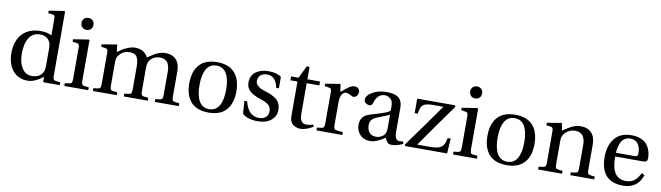

<svg xmlns="http://www.w3.org/2000/svg" viewBox="-39 -1329 6640 1928"><g transform="rotate(10 3281.0 -365.0)"><path d="M49 -235Q49 -361 118 -433Q185 -502 303 -502Q369 -502 414 -478V-642Q414 -670 408 -678Q402 -686 382 -688L344 -692V-717L501 -742L508 -736V-87Q508 -49 518.5 -41Q529 -33 583 -29V0H421L413 -7V-56Q330 12 258 12Q160 12 104.5 -55.5Q49 -123 49 -235ZM153 -247Q153 -157 189 -99.5Q225 -42 291 -42Q379 -42 407 -114Q414 -134 414 -170V-346Q414 -385 405 -404Q377 -467 302 -467Q228 -467 190.5 -407.5Q153 -348 153 -247Z M707 -610Q690 -627 690 -654Q690 -681 707 -698Q724 -715 751 -715Q778 -715 795 -698Q812 -681 812 -654Q812 -627 795 -610Q778 -593 751 -593Q724 -593 707 -610ZM630 0V-29Q684 -33 694.5 -41Q705 -49 705 -87V-402Q705 -428 699 -436Q693 -444 673 -447L635 -452V-477L792 -502L799 -496V-87Q799 -49 809.5 -41Q820 -33 874 -29V0Z M921 0V-29Q975 -33 985.5 -41Q996 -49 996 -87V-402Q996 -428 990 -436Q984 -444 964 -447L926 -452V-477L1081 -502L1090 -426Q1120 -448 1136 -459Q1152 -470 1191 -486Q1230 -502 1265 -502Q1358 -502 1397 -425Q1401 -427 1426.5 -445Q1452 -463 1468.5 -472.5Q1485 -482 1514.5 -492Q1544 -502 1573 -502Q1644 -502 1683 -460.5Q1722 -419 1722 -343V-87Q1722 -49 1732.5 -41Q1743 -33 1797 -29V0H1553V-29Q1607 -33 1617.5 -41Q1628 -49 1628 -87V-323Q1628 -448 1527 -448Q1486 -448 1455.5 -427.5Q1425 -407 1413 -376Q1406 -357 1406 -321V-87Q1406 -49 1416.5 -41Q1427 -33 1481 -29V0H1237V-29Q1291 -33 1301.5 -41Q1312 -49 1312 -87V-323Q1312 -381 1293 -414.5Q1274 -448 1216 -448Q1177 -448 1145 -427Q1113 -406 1098 -374Q1090 -358 1090 -321V-87Q1090 -49 1100.5 -41Q1111 -33 1165 -29V0Z M1921.5 -55Q1861 -122 1861 -245Q1861 -368 1921.5 -435Q1982 -502 2101 -502Q2220 -502 2280.5 -435Q2341 -368 2341 -245Q2341 -122 2280.5 -55Q2220 12 2101 12Q1982 12 1921.5 -55ZM1999 -409Q1965 -351 1965 -245Q1965 -139 1999 -81Q2033 -23 2101 -23Q2169 -23 2203 -81Q2237 -139 2237 -245Q2237 -351 2203 -409Q2169 -467 2101 -467Q2033 -467 1999 -409Z M2436 -167H2465Q2499 -23 2611 -23Q2651 -23 2677.5 -45.5Q2704 -68 2704 -106Q2704 -130 2694.5 -148.5Q2685 -167 2666.5 -179Q2648 -191 2633 -197.5Q2618 -204 2596 -211Q2525 -233 2485 -266Q2445 -299 2445 -356Q2445 -426 2494.5 -464Q2544 -502 2627 -502Q2709 -502 2756 -468V-351H2727Q2721 -401 2693 -434Q2665 -467 2615 -467Q2576 -467 2550.5 -445.5Q2525 -424 2525 -386Q2525 -360 2545.5 -340Q2566 -320 2584 -313Q2602 -306 2632 -296Q2714 -271 2751.5 -235Q2789 -199 2789 -136Q2789 -71 2739 -29.5Q2689 12 2602 12Q2500 12 2446 -36Z M2856 -450V-490H2932L2993 -616H3022V-490H3151V-450H3022V-140Q3022 -40 3088 -40Q3128 -40 3159 -53L3167 -32Q3096 12 3039 12Q3022 12 3006 8Q2990 4 2971 -6.5Q2952 -17 2940 -41.5Q2928 -66 2928 -102V-450Z M3201 0V-29Q3254 -33 3265 -41Q3276 -49 3276 -87V-402Q3276 -428 3270 -436Q3264 -444 3244 -447L3206 -452V-477L3358 -502L3370 -422Q3423 -468 3449.5 -485Q3476 -502 3502 -502Q3529 -502 3542 -487Q3555 -472 3555 -453Q3555 -430 3541 -413.5Q3527 -397 3509 -397Q3498 -397 3489 -402Q3449 -424 3427 -424Q3406 -424 3388 -398.5Q3370 -373 3370 -321V-87Q3370 -49 3384 -41Q3398 -33 3465 -29V0Z M3607 -130Q3607 -221 3700 -249Q3715 -254 3747.5 -263.5Q3780 -273 3798.5 -279Q3817 -285 3841 -293.5Q3865 -302 3879.5 -310Q3894 -318 3901 -325V-367Q3901 -421 3876 -444Q3851 -467 3816 -467Q3742 -467 3713 -369Q3705 -341 3681 -341Q3663 -341 3644 -353.5Q3625 -366 3625 -388Q3625 -431 3685 -466.5Q3745 -502 3827 -502Q3881 -502 3916 -490Q3951 -478 3966 -456.5Q3981 -435 3986 -415.5Q3991 -396 3991 -369V-127Q3991 -49 4026 -41Q4047 -35 4077 -42L4083 -18Q4023 12 3965 12Q3940 12 3926 -3Q3912 -18 3900 -48Q3809 12 3751 12Q3684 12 3645.5 -29Q3607 -70 3607 -130ZM3708 -144Q3708 -98 3731.5 -69.5Q3755 -41 3800 -41Q3838 -41 3869.5 -65Q3901 -89 3901 -143V-284Q3882 -272 3786 -236Q3744 -220 3726 -199.5Q3708 -179 3708 -144Z M4100 -15Q4279 -261 4415 -455H4315Q4235 -455 4209 -433.5Q4183 -412 4173 -342H4142V-490H4526L4534 -476Q4343 -211 4222 -35H4351Q4435 -35 4467.5 -59Q4500 -83 4512 -153H4543L4533 0H4108Z M4670 -610Q4653 -627 4653 -654Q4653 -681 4670 -698Q4687 -715 4714 -715Q4741 -715 4758 -698Q4775 -681 4775 -654Q4775 -627 4758 -610Q4741 -593 4714 -593Q4687 -593 4670 -610ZM4593 0V-29Q4647 -33 4657.5 -41Q4668 -49 4668 -87V-402Q4668 -428 4662 -436Q4656 -444 4636 -447L4598 -452V-477L4755 -502L4762 -496V-87Q4762 -49 4772.5 -41Q4783 -33 4837 -29V0Z M4961.5 -55Q4901 -122 4901 -245Q4901 -368 4961.5 -435Q5022 -502 5141 -502Q5260 -502 5320.5 -435Q5381 -368 5381 -245Q5381 -122 5320.5 -55Q5260 12 5141 12Q5022 12 4961.5 -55ZM5039 -409Q5005 -351 5005 -245Q5005 -139 5039 -81Q5073 -23 5141 -23Q5209 -23 5243 -81Q5277 -139 5277 -245Q5277 -351 5243 -409Q5209 -467 5141 -467Q5073 -467 5039 -409Z M5461 0V-29Q5515 -33 5525.5 -41Q5536 -49 5536 -87V-402Q5536 -428 5530 -436Q5524 -444 5504 -447L5466 -452V-477L5615 -502L5629 -426Q5633 -429 5654 -442.5Q5675 -456 5680 -459Q5685 -462 5702.5 -472Q5720 -482 5728.5 -485Q5737 -488 5752.5 -493.5Q5768 -499 5782 -500.5Q5796 -502 5811 -502Q5880 -502 5919 -460Q5958 -418 5958 -343V-87Q5958 -49 5968.5 -41Q5979 -33 6033 -29V0H5789V-29Q5843 -33 5853.5 -41Q5864 -49 5864 -87V-323Q5864 -448 5759 -448Q5721 -448 5689 -427.5Q5657 -407 5640 -376Q5630 -356 5630 -321V-87Q5630 -49 5640.5 -41Q5651 -33 5705 -29V0Z M6097 -241Q6097 -359 6155.5 -430.5Q6214 -502 6327 -502Q6379 -502 6418 -486.5Q6457 -471 6477.5 -449Q6498 -427 6510.5 -397Q6523 -367 6526 -345Q6529 -323 6529 -301Q6529 -263 6489 -263H6201Q6197 -39 6348 -39Q6402 -39 6435.5 -67Q6469 -95 6493 -145L6523 -129Q6475 12 6328 12Q6097 12 6097 -241ZM6202 -301H6391Q6411 -301 6418 -309Q6425 -317 6425 -333Q6425 -347 6423.5 -362Q6422 -377 6415.5 -397Q6409 -417 6398 -431.5Q6387 -446 6367 -456.5Q6347 -467 6321 -467Q6285 -467 6259 -447.5Q6233 -428 6222 -398.5Q6211 -369 6206.5 -345Q6202 -321 6202 -301Z"/></g></svg>

Font: Linguistics Pro
Style: Regular
Weight: 400
Designer: Stefan Peev, Context Ltd
Foundry: Stefan Peev, Context Ltd
Version: Version 001.000